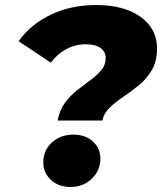

<svg xmlns="http://www.w3.org/2000/svg" viewBox="-20 -734 644 763"><path d="M209 -255Q217 -297 238.5 -326Q260 -355 287.5 -376.5Q315 -398 340.5 -416.5Q366 -435 383 -455.5Q400 -476 400 -503Q400 -528 380 -543Q360 -558 320 -558Q279 -558 243 -538.5Q207 -519 182 -485L54 -570Q99 -635 179.5 -674.5Q260 -714 363 -714Q473 -714 538.5 -667Q604 -620 604 -542Q604 -491 584 -456.5Q564 -422 534 -397Q504 -372 472.5 -351Q441 -330 417 -307.5Q393 -285 387 -255ZM260 9Q212 9 182 -19.5Q152 -48 152 -88Q152 -137 186.5 -168Q221 -199 272 -199Q319 -199 349 -172Q379 -145 379 -104Q379 -57 345 -24Q311 9 260 9Z"/></svg>

Font: Montserrat ExtraBold
Style: Italic
Weight: 800
Italic angle: -11.3°
Designer: Julieta Ulanovsky
Foundry: Julieta Ulanovsky
Version: Version 9.000; ttfautohint (v1.8.4.7-5d5b)